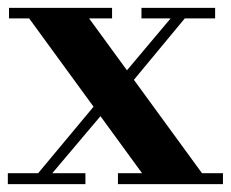

<svg xmlns="http://www.w3.org/2000/svg" viewBox="-21 -470 589 490"><path d="M351 -15 41 -440H194L504 -15ZM-1 0V-28H197V0ZM68 -18 233 -216 251 -192 104 -18ZM280 0V-28H548V0ZM2 -423V-450H265V-423ZM289 -228 268 -249 422 -432H458ZM340 -423V-450H528V-423Z"/></svg>

Font: Libre Bodoni Medium
Style: Regular
Weight: 500
Designer: Pablo Impallari, Rodrigo Fuenzalida
Foundry: Impallari Type
Version: Version 2.005;gftools[0.9.23]